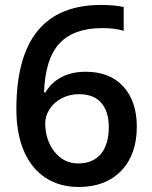

<svg xmlns="http://www.w3.org/2000/svg" viewBox="-20 -743 611 773"><path d="M45.9 -304.2Q45.9 -723.1 387.2 -723.1Q440.9 -723.1 478 -714.8V-619.1Q440.9 -629.9 392.1 -629.9Q277.3 -629.9 219.7 -568.4Q162.1 -506.8 157.2 -371.1H163.1Q186 -410.6 227.5 -432.4Q269 -454.1 325.2 -454.1Q422.4 -454.1 476.6 -394.5Q530.8 -335 530.8 -232.9Q530.8 -120.6 468 -55.4Q405.3 9.8 296.9 9.8Q220.2 9.8 163.6 -27.1Q106.9 -64 76.4 -134.5Q45.9 -205.1 45.9 -304.2ZM294.9 -85Q354 -85 386 -123Q418 -161.1 418 -231.9Q418 -293.5 387.9 -328.6Q357.9 -363.8 297.9 -363.8Q260.7 -363.8 229.5 -347.9Q198.2 -332 180.2 -304.4Q162.1 -276.9 162.1 -248Q162.1 -179.2 199.5 -132.1Q236.8 -85 294.9 -85Z"/></svg>

Font: f4497506088       
Style: Regular
Weight: 600
Foundry: Ascender Corporation
Version: Version 1.10